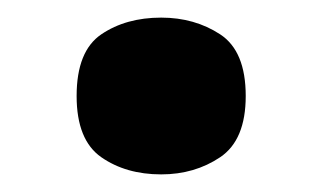

<svg xmlns="http://www.w3.org/2000/svg" viewBox="-20 -189 366 218"><path d="M163 9Q123 9 95 -10.5Q67 -30 67 -80Q67 -131 95 -150Q123 -169 163 -169Q201 -169 230 -150Q259 -131 259 -80Q259 -30 230 -10.5Q201 9 163 9Z"/></svg>

Font: Noto Serif Tibetan Black
Style: Regular
Weight: 900
Version: Version 2.103